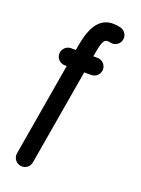

<svg xmlns="http://www.w3.org/2000/svg" viewBox="-164 -769 754 1029"><g transform="rotate(20 212.5 -254.0)"><path d="M146 148.4 239.3 -398.9H279.8C306.6 -398.9 328.6 -420.9 328.6 -447.8C328.6 -474.6 306.6 -496.6 279.8 -496.6H255.9L257.8 -508.3C272.5 -594.7 281.7 -605 316.4 -597.2C320.3 -596.2 323.7 -595.7 327.6 -595.7C354.5 -595.7 376.5 -617.7 376.5 -644.5C376.5 -667.5 359.9 -687 338.9 -691.9C238.8 -715.3 185.1 -662.6 161.1 -524.9L156.2 -496.6H128.4C101.6 -496.6 79.6 -474.6 79.6 -447.8C79.6 -420.9 101.6 -398.9 128.4 -398.9H139.6L49.3 131.8C44.4 160.6 66.4 189 97.7 189C122.1 189 142.1 171.4 146 148.4Z"/></g></svg>

Font: Velvelyne Book
Style: Bold
Weight: 700
Designer: Manon Van der Borght et Mariel Nils
Foundry: Velvetyne
Version: Version 1.070;Glyphs 3.3.1 (3343)